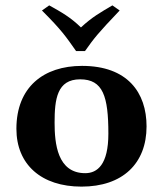

<svg xmlns="http://www.w3.org/2000/svg" viewBox="-20 -684 606 714"><path d="M41 -205C41 -72 134 10 283 10C436 10 525 -76 525 -214C525 -340 454 -439 285 -439C142 -439 41 -360 41 -205ZM278 -389C363 -389 383 -326 383 -187C383 -72 342 -40 297 -40C193 -40 183 -151 183 -228C183 -315 192 -389 278 -389ZM136 -645C210 -571 225 -548 263 -494H296C330 -542 343 -559 425 -645L398 -664C354 -638 323 -621 281 -582C243 -619 210 -638 163 -664Z"/></svg>

Font: Libertinus Sans
Style: Bold
Weight: 700
Designer: Philipp H. Poll, Khaled Hosny
Foundry: Caleb Maclennan
Version: Version 7.050;RELEASE